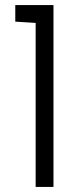

<svg xmlns="http://www.w3.org/2000/svg" viewBox="-20 -734 310 754"><path d="M120 0V-644L40 -649V-714H190V0Z"/></svg>

Font: Arcon
Style: Regular
Weight: 400
Designer: M. Zarth
Foundry: martin zarth - visuelle & digitale kommunikation
Version: Version 1.131;PS 001.131;hotconv 1.0.70;makeotf.lib2.5.58329